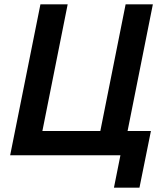

<svg xmlns="http://www.w3.org/2000/svg" viewBox="-20 -718 771 888"><path d="M537 0H27L167 -698H293L176 -112H444L561 -698H687L570 -112H678L625 150H507Z"/></svg>

Font: IBM Plex Sans SmBld
Style: Italic
Weight: 600
Italic angle: -11°
Designer: Mike Abbink, Paul van der Laan, Pieter van Rosmalen
Foundry: Bold Monday
Version: Version 3.005